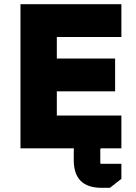

<svg xmlns="http://www.w3.org/2000/svg" viewBox="-20 -710 651 919"><path d="M78 0V-690H561V-533H252V-430H531V-273H252V-157H561V0ZM333 18Q333 -115 466 -115H484V0H464Q460 0 460 4V70Q460 74 464 74H561V146L506 189H466Q333 189 333 56Z"/></svg>

Font: Oxanium ExtraLight ExtraBold
Style: Regular
Weight: 800
Version: Version 2.000